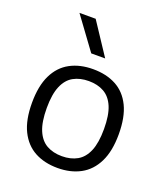

<svg xmlns="http://www.w3.org/2000/svg" viewBox="-148 -911 891 1024"><g transform="rotate(20 298.0 -399.0)"><path d="M298 9.5Q223.5 9.5 168.2 -20.2Q113 -50 82.2 -112Q51.5 -174 51.5 -271Q51.5 -367 81.8 -429Q112 -491 167.5 -521Q223 -551 298 -551Q373 -551 428.2 -521.5Q483.5 -492 513.8 -430Q544 -368 544 -271Q544 -175 513.2 -112.8Q482.5 -50.5 427 -20.5Q371.5 9.5 298 9.5ZM298 -57.5Q348 -57.5 384.5 -78Q421 -98.5 440.8 -145.2Q460.5 -192 460.5 -270Q460.5 -349 440.8 -395.8Q421 -442.5 384.2 -463Q347.5 -483.5 298 -483.5Q248 -483.5 211.2 -463.2Q174.5 -443 154.8 -396.5Q135 -350 135 -272Q135 -193 154.8 -146Q174.5 -99 211.2 -78.2Q248 -57.5 298 -57.5ZM258.5 -626.5 125.5 -808H217.5L337.5 -626.5Z"/></g></svg>

Font: Encode Sans SemiExpanded
Style: Regular
Weight: 400
Width: 6
Designer: Multiple Designers
Foundry: Impallari Type
Version: Version 3.002